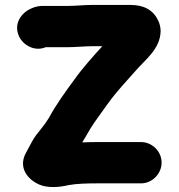

<svg xmlns="http://www.w3.org/2000/svg" viewBox="-20 -716 724 777"><path d="M634 -58C634 -103 596 -141 551 -141H376C357 -141 338 -141 319 -140H313C326 -160 331 -171 346 -196C368 -231 391 -260 416 -296C452 -346 493 -389 531 -432C567 -474 628 -517 630 -589C630 -604 627 -619 620 -633C601 -674 564 -696 509 -696H352C319 -696 287 -692 253 -692H161C142 -693 123 -690 105 -681C68 -665 32 -620 58 -567C72 -537 117 -505 165 -525H253C287 -525 322 -529 354 -529H394C357 -488 315 -442 281 -394C247 -348 205 -290 178 -239C169 -224 159 -211 149 -198C135 -181 118 -160 109 -142C101 -126 85 -99 79 -85C57 -27 101 15 139 31C174 46 221 42 258 33C290 27 337 26 377 26H551C596 26 634 -13 634 -58Z"/></svg>

Font: Blanket
Style: Blk
Weight: 900
Foundry: Cannot Into Space Fonts
Version: Version 0.9